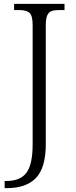

<svg xmlns="http://www.w3.org/2000/svg" viewBox="-20 -734 391 994"><path d="M4 203H13Q86 203 117.5 159.5Q149 116 149 13V-605Q149 -652 133 -667Q117 -682 79 -682H53V-714H314V-682H287Q261 -682 246.5 -676.5Q232 -671 224.5 -654Q217 -637 217 -603V12Q217 134 166.5 187Q116 240 15 240H4Z"/></svg>

Font: Noto Serif Light
Style: Regular
Weight: 300
Designer: Monotype Design Team
Foundry: Monotype Imaging Inc.
Version: Version 1.001